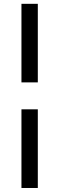

<svg xmlns="http://www.w3.org/2000/svg" viewBox="-20 -790 304 980"><path d="M89.5 -770.5H173V-369.5H89.5ZM89.5 -232H173V169.5H89.5Z"/></svg>

Font: Lato SemiBold
Style: Italic
Weight: 600
Italic angle: -7°
Designer: Lukasz Dziedzic with Adam Twardoch and Botio Nikoltchev
Foundry: tyPoland Lukasz Dziedzic
Version: Version 2.015; 2015-08-06; http://www.latofonts.com/